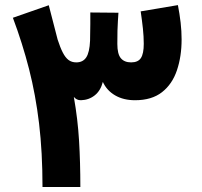

<svg xmlns="http://www.w3.org/2000/svg" viewBox="-20 -743 801 763"><path d="M283.2 -495.1Q265.1 -495.1 252.4 -504.6Q239.7 -514.2 229.5 -534.2Q219.2 -554.2 209 -585.9L173.8 -722.2L31.2 -672.4Q69.3 -570.8 95.5 -468.5Q121.6 -366.2 135.3 -252Q148.9 -137.7 148.9 0H299.3Q299.3 -97.2 294.2 -183.3Q289.1 -269.5 273.4 -357.9Q278.8 -351.6 285.4 -348.1Q292 -344.7 301.8 -344.7Q333.5 -345.7 356.7 -364.3Q379.9 -382.8 388.7 -417.5Q404.3 -383.3 437.5 -364Q470.7 -344.7 516.6 -344.7Q583 -344.7 623.8 -376.7Q664.6 -408.7 683.1 -463.6Q701.7 -518.6 701.7 -586.4Q701.7 -619.1 697.8 -653.3Q693.8 -687.5 687 -722.7L539.1 -697.8Q544.4 -661.6 547.9 -629.6Q551.3 -597.7 551.3 -568.8Q551.3 -529.8 540 -512.5Q528.8 -495.1 501 -495.1Q474.1 -495.1 460.2 -511.7Q446.3 -528.3 446.3 -568.4Q446.3 -599.6 446.8 -620.8Q447.3 -642.1 448.5 -658.7Q449.7 -675.3 450.7 -692.4L338.9 -693.4Q338.9 -670.9 338.9 -647.5Q338.9 -624 337.9 -581.1Q335.9 -535.2 322.8 -515.1Q309.6 -495.1 283.2 -495.1Z"/></svg>

Font: Estedad-FD-VF Thin
Style: Regular
Weight: 100
Designer: Amin Abedi
Version: Version 5.0